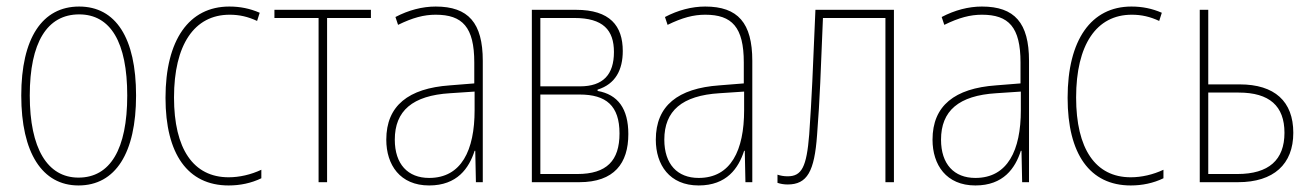

<svg xmlns="http://www.w3.org/2000/svg" viewBox="-20 -557 4010 587"><path d="M220 10C333 10 396 -89 396 -265C396 -441 334 -537 222 -537C109 -537 45 -440 45 -265C45 -90 109 10 220 10ZM220 -14C125 -14 71 -103 71 -265C71 -427 124 -513 222 -513C318 -513 369 -428 369 -265C369 -101 317 -14 220 -14Z M679 10C714 10 748 3 779 -12V-38C747 -23 712 -15 679 -15C571 -15 512 -102 512 -259C512 -420 574 -512 682 -512C712 -512 738 -506 766 -493L774 -518C744 -531 714 -537 681 -537C558 -537 486 -435 486 -258C486 -86 554 10 679 10Z M954 0H980V-502H1114V-527H819V-502H954Z M1292 10C1378 10 1414 -43 1431 -96H1433L1435 0H1456V-371C1456 -487 1412 -537 1312 -537C1271 -537 1229 -526 1189 -505L1197 -481C1242 -503 1276 -512 1312 -512C1394 -512 1430 -474 1430 -366V-302L1355 -296C1229 -287 1161 -234 1161 -130C1161 -53 1203 10 1292 10ZM1292 -13C1227 -13 1187 -55 1187 -130C1187 -218 1241 -265 1356 -272L1431 -277V-220C1431 -98 1391 -13 1292 -13Z M1606 0H1751C1858 0 1901 -58 1901 -147C1901 -225 1869 -268 1807 -279V-283C1862 -300 1884 -344 1884 -401C1884 -478 1845 -527 1741 -527H1606ZM1632 -293V-502H1736C1824 -502 1857 -465 1857 -398C1857 -329 1824 -293 1753 -293ZM1632 -25V-268H1752C1833 -268 1874 -234 1874 -149C1874 -66 1835 -25 1745 -25Z M2116 10C2202 10 2238 -43 2255 -96H2257L2259 0H2280V-371C2280 -487 2236 -537 2136 -537C2095 -537 2053 -526 2013 -505L2021 -481C2066 -503 2100 -512 2136 -512C2218 -512 2254 -474 2254 -366V-302L2179 -296C2053 -287 1985 -234 1985 -130C1985 -53 2027 10 2116 10ZM2116 -13C2051 -13 2011 -55 2011 -130C2011 -218 2065 -265 2180 -272L2255 -277V-220C2255 -98 2215 -13 2116 -13Z M2388 7C2448 7 2470 -33 2478 -144C2487 -259 2489 -335 2496 -502H2687V0H2713V-527H2473C2465 -337 2462 -260 2454 -146C2446 -46 2431 -18 2388 -18C2376 -18 2366 -20 2357 -23V2C2366 5 2376 7 2388 7Z M2962 10C3048 10 3084 -43 3101 -96H3103L3105 0H3126V-371C3126 -487 3082 -537 2982 -537C2941 -537 2899 -526 2859 -505L2867 -481C2912 -503 2946 -512 2982 -512C3064 -512 3100 -474 3100 -366V-302L3025 -296C2899 -287 2831 -234 2831 -130C2831 -53 2873 10 2962 10ZM2962 -13C2897 -13 2857 -55 2857 -130C2857 -218 2911 -265 3026 -272L3101 -277V-220C3101 -98 3061 -13 2962 -13Z M3437 10C3472 10 3506 3 3537 -12V-38C3505 -23 3470 -15 3437 -15C3329 -15 3270 -102 3270 -259C3270 -420 3332 -512 3440 -512C3470 -512 3496 -506 3524 -493L3532 -518C3502 -531 3472 -537 3439 -537C3316 -537 3244 -435 3244 -258C3244 -86 3312 10 3437 10Z M3648 0H3765C3874 0 3934 -55 3934 -151C3934 -247 3877 -299 3770 -299H3674V-527H3648ZM3674 -25V-274H3767C3861 -274 3907 -233 3907 -151C3907 -68 3859 -25 3763 -25Z"/></svg>

Font: Noto Sans Condensed Thin
Style: Regular
Weight: 100
Width: 3
Designer: Monotype Design Team
Foundry: Monotype Imaging Inc.
Version: Version 2.013